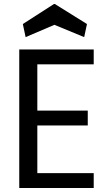

<svg xmlns="http://www.w3.org/2000/svg" viewBox="-20 -947 553 967"><path d="M168 -623V-390H422V-315H168V-75H452V0H77V-698H452V-623ZM109 -760 95 -826 252 -927H256L418 -826L404 -760L254 -822Z"/></svg>

Font: Fz Poppins
Style: Regular
Weight: 400
Designer: Ninad Kale (Devanagari), Jonny Pinhorn (Latin)
Foundry: Indian Type Foundry
Version: Vit hóa bi Vntype.Com & FontZin.Com